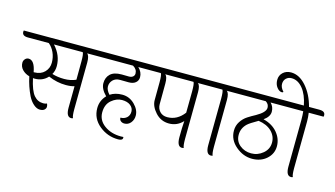

<svg xmlns="http://www.w3.org/2000/svg" viewBox="-143 -1275 3015 1726"><g transform="rotate(15 1364.5 -412.0)"><path d="M534 -341 535 -513Q535 -580 525 -595H257Q332 -513 332 -413Q332 -369 312 -335Q364 -319 425 -319Q486 -319 534 -341ZM588 -515 584 -80Q584 -14 594 1Q586 5 577 5Q531 5 531 -78Q531 -142 533 -280Q501 -270 454 -270Q371 -270 290 -305Q243 -253 169 -253Q158 -253 153 -254Q177 -142 213 -100Q248 -59 300 -59Q320 -59 334 -66Q341 -53 341 -37Q341 -21 327 -8.5Q313 4 284.5 4Q256 4 226 -22Q196 -48 175 -90Q136 -170 117 -261Q77 -272 51 -299Q25 -326 25 -363Q25 -383 38.5 -398Q52 -413 71 -413Q126 -413 145 -307H152Q212 -308 246.5 -344Q281 -380 281 -431Q281 -482 261.5 -525Q242 -568 209 -595H15Q-39 -595 -39 -633Q-39 -642 -37 -646H668Q722 -646 722 -608Q722 -599 720 -595H565Q588 -580 588 -515Z M915 -492 982 -491Q1006 -491 1019.5 -502.5Q1033 -514 1033 -532Q1033 -571 993 -595H710Q656 -595 656 -633Q656 -642 658 -646H1155Q1209 -646 1209 -608Q1209 -599 1207 -595H1042Q1081 -558 1081 -510Q1081 -479 1058 -459.5Q1035 -440 994 -440L914 -441Q871 -441 847 -416Q823 -391 823 -357Q823 -323 856 -287Q902 -318 968.5 -318Q1035 -318 1084 -269.5Q1133 -221 1133 -166Q1133 -128 1110 -100Q1087 -72 1051 -72Q1032 -72 1018 -83Q1004 -94 1004 -114Q1042 -115 1064 -136Q1086 -157 1086 -191Q1086 -225 1057.5 -248Q1029 -271 978 -271Q927 -271 880.5 -231.5Q834 -192 834 -118Q834 -44 897.5 2Q961 48 1051 48Q1067 48 1075 47L1076 55Q1076 80 1034 80Q935 80 858 17Q781 -46 781 -143Q781 -214 831 -266Q776 -321 776 -374Q776 -427 809.5 -459.5Q843 -492 915 -492Z M1315 -515 1314 -322Q1314 -282 1339.5 -254.5Q1365 -227 1409 -227Q1501 -227 1564 -310Q1566 -438 1566 -509Q1566 -580 1556 -595H1292Q1315 -580 1315 -515ZM1261 -346 1262 -513Q1262 -580 1252 -595H1197Q1143 -595 1143 -633Q1143 -642 1145 -646H1699Q1753 -646 1753 -608Q1753 -599 1751 -595H1596Q1619 -580 1619 -515L1615 -80Q1615 -14 1625 1Q1617 5 1608 5Q1562 5 1562 -81.5Q1562 -168 1567 -233Q1514 -176 1438.5 -176Q1363 -176 1312 -232Q1261 -288 1261 -346Z M1831 -78 1835 -513Q1835 -580 1825 -595H1741Q1687 -595 1687 -633Q1687 -642 1689 -646H1968Q2022 -646 2022 -608Q2022 -599 2020 -595H1865Q1888 -580 1888 -515L1884 -80Q1884 -14 1894 1Q1886 5 1877 5Q1831 5 1831 -78Z M2212 -408Q2138 -366 2116 -345Q2071 -301 2071 -241Q2071 -181 2115.5 -144.5Q2160 -108 2221.5 -108Q2283 -108 2331 -148.5Q2379 -189 2379 -249.5Q2379 -310 2334.5 -353.5Q2290 -397 2212 -408ZM2445 -646Q2499 -646 2499 -608Q2499 -599 2497 -595H2273Q2305 -563 2305 -517Q2305 -471 2251 -433Q2335 -412 2382.5 -355.5Q2430 -299 2430 -229Q2430 -159 2376.5 -111Q2323 -63 2241 -63Q2159 -63 2089.5 -122Q2020 -181 2020 -266Q2020 -313 2044.5 -350.5Q2069 -388 2104 -410.5Q2139 -433 2175 -452Q2259 -499 2259 -542Q2259 -576 2228 -595H2010Q1956 -595 1956 -633Q1956 -642 1958 -646Z M2577 -78 2581 -513Q2581 -560 2577 -595H2487Q2433 -595 2433 -633Q2433 -642 2435 -646H2569Q2550 -744 2504.5 -799.5Q2459 -855 2400 -855Q2370 -855 2349.5 -835.5Q2329 -816 2329 -783Q2329 -750 2360 -717Q2357 -710 2347 -710Q2322 -710 2300 -738Q2278 -766 2278 -807.5Q2278 -849 2307.5 -876.5Q2337 -904 2382 -904Q2459 -904 2523.5 -830.5Q2588 -757 2617 -646H2714Q2768 -646 2768 -608Q2768 -599 2766 -595H2628Q2634 -556 2634 -515L2630 -80Q2630 -14 2640 1Q2632 5 2623 5Q2577 5 2577 -78Z"/></g></svg>

Font: Laila Light
Style: Regular
Weight: 300
Designer: Hitesh Malaviya
Foundry: Indian Type Foundry
Version: Version 1.302;PS 1.0;hotconv 1.0.78;makeotf.lib2.5.61930; tt